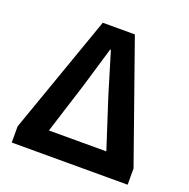

<svg xmlns="http://www.w3.org/2000/svg" viewBox="-131 -866 972 990"><g transform="rotate(20 355.0 -370.5)"><path d="M37 0H673V-89L443 -741H267L37 -89ZM196 -124 283 -399 350 -624H354L422 -399L511 -124Z"/></g></svg>

Font: DAIFUKU Sans JP
Style: Bold
Weight: 700
Designer: Original font ‘Source Han Sans JP’ : Ryoko NISHIZUKA  (kana, bopomofo & ideographs); Paul D. Hunt (Latin, Greek & Cyrill
Foundry: Daifuku
Version: Version 1.001